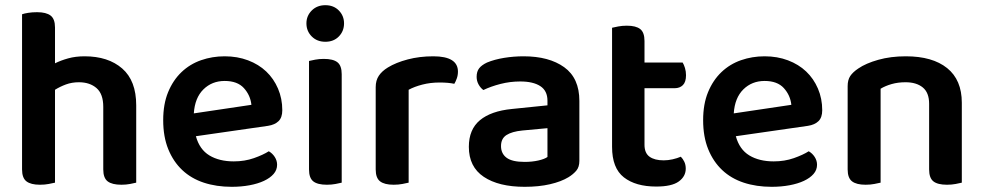

<svg xmlns="http://www.w3.org/2000/svg" viewBox="-20 -705 3791 740"><path d="M192 -1Q183 1 168 4Q153 7 134 7Q99 7 82 -6Q65 -19 65 -52V-650Q73 -653 88.5 -655.5Q104 -658 123 -658Q158 -658 175 -645Q192 -632 192 -599V-461Q214 -472 242.5 -480Q271 -488 306 -488Q397 -488 451 -441Q505 -394 505 -299V-1Q497 1 481.5 4Q466 7 448 7Q412 7 395 -6Q378 -19 378 -52V-293Q378 -343 352 -365.5Q326 -388 284 -388Q257 -388 234 -379.5Q211 -371 192 -359V-1Z M735 -180Q749 -129 787 -106Q825 -83 881 -83Q923 -83 958.5 -95.5Q994 -108 1016 -122Q1030 -114 1039 -100Q1048 -86 1048 -70Q1048 -50 1034.5 -34.5Q1021 -19 997.5 -8Q974 3 942 9Q910 15 873 15Q814 15 765.5 -1Q717 -17 682.5 -49.5Q648 -82 628.5 -130Q609 -178 609 -242Q609 -304 628 -350Q647 -396 679.5 -427Q712 -458 755 -473Q798 -488 846 -488Q895 -488 936 -472.5Q977 -457 1006 -429.5Q1035 -402 1051.5 -363.5Q1068 -325 1068 -280Q1068 -252 1053.5 -238Q1039 -224 1013 -220ZM846 -393Q797 -393 764 -360.5Q731 -328 727 -268L949 -301Q945 -338 920 -365.5Q895 -393 846 -393Z M1171 -470Q1179 -472 1194.5 -475Q1210 -478 1228 -478Q1264 -478 1280.5 -465Q1297 -452 1297 -419V-1Q1289 1 1273.5 4Q1258 7 1240 7Q1204 7 1187.5 -6Q1171 -19 1171 -52ZM1161 -615Q1161 -644 1181.5 -664.5Q1202 -685 1234 -685Q1266 -685 1286 -664.5Q1306 -644 1306 -615Q1306 -585 1286 -564.5Q1266 -544 1234 -544Q1202 -544 1181.5 -564.5Q1161 -585 1161 -615Z M1555 -1Q1546 1 1531 4Q1516 7 1497 7Q1462 7 1445 -6Q1428 -19 1428 -52V-369Q1428 -395 1440 -413Q1452 -431 1475 -445Q1506 -464 1551.5 -476Q1597 -488 1650 -488Q1745 -488 1745 -429Q1745 -415 1740.5 -402.5Q1736 -390 1731 -382Q1708 -387 1674 -387Q1639 -387 1608 -379Q1577 -371 1555 -359Z M2002 -81Q2031 -81 2055 -86.5Q2079 -92 2090 -100V-211L1993 -202Q1953 -198 1932 -184.5Q1911 -171 1911 -142Q1911 -113 1932.5 -97Q1954 -81 2002 -81ZM1998 -488Q2096 -488 2154.5 -446Q2213 -404 2213 -316V-85Q2213 -61 2201 -47Q2189 -33 2171 -22Q2143 -5 2100 5Q2057 15 2002 15Q1902 15 1844.5 -23.5Q1787 -62 1787 -139Q1787 -206 1829.5 -241.5Q1872 -277 1953 -285L2090 -299V-317Q2090 -355 2062.5 -373Q2035 -391 1985 -391Q1946 -391 1909 -381.5Q1872 -372 1843 -358Q1832 -366 1824.5 -379.5Q1817 -393 1817 -409Q1817 -429 1826.5 -441.5Q1836 -454 1857 -464Q1886 -476 1923 -482Q1960 -488 1998 -488Z M2464 -147Q2464 -115 2483.5 -101Q2503 -87 2538 -87Q2555 -87 2572.5 -91Q2590 -95 2604 -101Q2612 -93 2617.5 -81.5Q2623 -70 2623 -55Q2623 -25 2596 -5.5Q2569 14 2509 14Q2430 14 2384.5 -21.5Q2339 -57 2339 -139V-598Q2347 -600 2362.5 -603Q2378 -606 2396 -606Q2431 -606 2447.5 -593Q2464 -580 2464 -547V-464H2611Q2616 -456 2620 -443Q2624 -430 2624 -415Q2624 -389 2612 -377Q2600 -365 2580 -365H2464V-147Z M2816 -180Q2830 -129 2868 -106Q2906 -83 2962 -83Q3004 -83 3039.5 -95.5Q3075 -108 3097 -122Q3111 -114 3120 -100Q3129 -86 3129 -70Q3129 -50 3115.5 -34.5Q3102 -19 3078.5 -8Q3055 3 3023 9Q2991 15 2954 15Q2895 15 2846.5 -1Q2798 -17 2763.5 -49.5Q2729 -82 2709.5 -130Q2690 -178 2690 -242Q2690 -304 2709 -350Q2728 -396 2760.5 -427Q2793 -458 2836 -473Q2879 -488 2927 -488Q2976 -488 3017 -472.5Q3058 -457 3087 -429.5Q3116 -402 3132.5 -363.5Q3149 -325 3149 -280Q3149 -252 3134.5 -238Q3120 -224 3094 -220ZM2927 -393Q2878 -393 2845 -360.5Q2812 -328 2808 -268L3030 -301Q3026 -338 3001 -365.5Q2976 -393 2927 -393Z M3561 -305Q3561 -348 3536.5 -368Q3512 -388 3470 -388Q3441 -388 3416.5 -381Q3392 -374 3374 -363V-1Q3365 1 3350 4Q3335 7 3316 7Q3281 7 3264 -6Q3247 -19 3247 -52V-373Q3247 -397 3257 -412Q3267 -427 3288 -441Q3317 -461 3365 -474.5Q3413 -488 3471 -488Q3574 -488 3630.5 -442.5Q3687 -397 3687 -309V-1Q3679 1 3663.5 4Q3648 7 3630 7Q3594 7 3577.5 -6Q3561 -19 3561 -52V-305Z"/></svg>

Font: Baloo Bhaina 2 SemiBold
Style: Regular
Weight: 600
Designer: Yesha Goshar, Manish Minz, Shuchita Grover and Ek Type
Foundry: Ek Type
Version: Version 1.640;hotconv 1.0.111;makeotfexe 2.5.65597; ttfautoh